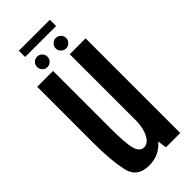

<svg xmlns="http://www.w3.org/2000/svg" viewBox="-250 -811 857 857"><g transform="rotate(-45 179.0 -382.0)"><path d="M237.5 0 232 -42.5Q191 5 127.5 5Q52 5 37.2 -65.2Q22.5 -135.5 22.5 -240V-597.5H122.5V-240.5Q122.5 -140.5 132.5 -104.5Q142.5 -68.5 169.5 -68.5Q195 -68.5 211.5 -101.5Q226.5 -131 228 -173.5V-597.5H328V0ZM235 -627Q221.5 -627 211.8 -636.8Q202 -646.5 202 -660Q202 -673.5 211.8 -683.2Q221.5 -693 235 -693Q248.5 -693 258.2 -683.2Q268 -673.5 268 -660Q268 -646.5 258.2 -636.8Q248.5 -627 235 -627ZM117.5 -627Q103.5 -627 94 -636.8Q84.5 -646.5 84.5 -660Q84.5 -673.5 94 -683.2Q103.5 -693 117.5 -693Q131 -693 140.5 -683.2Q150 -673.5 150 -660Q150 -646.5 140.5 -636.8Q131 -627 117.5 -627ZM78.5 -729.5V-769H274V-729.5Z"/></g></svg>

Font: Anybody Condensed Medium
Style: Regular
Weight: 500
Width: 3
Designer: Tyler Finck
Foundry: Etcetera Type Company
Version: Version 1.010; ttfautohint (v1.8.3) -l 8 -r 50 -G 200 -x 14 